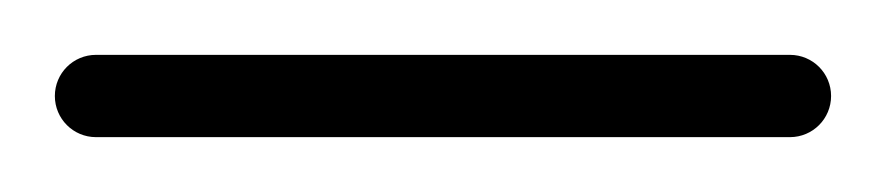

<svg xmlns="http://www.w3.org/2000/svg" viewBox="-35 -35 323 70"><path d="M0 -15C-8.3 -15 -15 -8.3 -15 0C-15 8.3 -8.3 15 0 15C84.3 15 168.7 15 253 15C261.3 15 268 8.3 268 0C268 -8.3 261.3 -15 253 -15C168.7 -15 84.3 -15 0 -15Z"/></svg>

Font: FRB American Cursive Just Baseline
Style: Italic
Weight: 400
Italic angle: -25°
Version: Version 2.0;Modular Font Editor K font №1